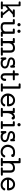

<svg xmlns="http://www.w3.org/2000/svg" viewBox="2618 -3270 658 5934"><g transform="rotate(90 2947.0 -303.0)"><path d="M23.9 -29.8Q23.9 -43.9 31.5 -51.5Q39.1 -59.1 45.4 -60.1Q51.8 -61 64 -61H118.2V-549.8H64Q23.9 -549.8 23.9 -580.1Q23.9 -594.2 31.5 -601.6Q39.1 -608.9 45.4 -609.9Q51.8 -610.8 64 -610.8H133.8Q158.7 -610.8 166.3 -602.5Q173.8 -594.2 173.8 -569.8V-215.8L348.1 -370.1H308.1Q268.1 -370.1 268.1 -399.9Q268.1 -414.1 275.6 -421.6Q283.2 -429.2 289.6 -430.2Q295.9 -431.2 308.1 -431.2H472.2Q513.2 -431.2 513.2 -399.9Q513.2 -370.1 472.2 -370.1H433.1L303.2 -254.9L460 -61H495.1Q536.1 -61 536.1 -29.8Q536.1 0 495.1 0H369.1Q356.9 0 350.6 -1Q344.2 -2 336.7 -9.5Q329.1 -17.1 329.1 -30.8Q329.1 -60.5 369.1 -61H388.2L261.2 -217.8L173.8 -141.1V-61H228Q240.2 -61 246.6 -60.1Q252.9 -59.1 260.5 -51.5Q268.1 -43.9 268.1 -29.8Q268.1 0 228 0H64Q23.9 0 23.9 -29.8Z M570.8 -399.9Q570.8 -414.1 578.4 -421.6Q585.9 -429.2 592.3 -430.2Q598.6 -431.2 610.8 -431.2H693.8Q718.8 -431.2 726.3 -422.6Q733.9 -414.1 733.9 -390.1V-121.1Q733.9 -105 735.4 -96.9Q736.8 -88.9 744.9 -77.4Q752.9 -65.9 772.7 -60.5Q792.5 -55.2 824.7 -55.2Q842.8 -55.2 860.8 -58.1Q878.9 -61 902.3 -70.1Q925.8 -79.1 940.7 -101.6Q955.6 -124 955.6 -157.2V-370.1H901.9Q889.6 -370.1 883.3 -371.1Q877 -372.1 869.4 -379.6Q861.8 -387.2 861.8 -400.9Q861.8 -430.7 901.9 -431.2H984.9Q1009.8 -431.2 1017.3 -422.6Q1024.9 -414.1 1024.9 -390.1V-61H1078.6Q1090.8 -61 1097.2 -60.1Q1103.5 -59.1 1111.1 -51.5Q1118.7 -43.9 1118.7 -29.8Q1118.7 0 1078.6 0H995.6Q982.4 0 976.1 -1Q969.7 -2 962.6 -10.5Q955.6 -19 955.6 -35.2Q902.3 5.9 818.8 5.9Q665 5.9 664.6 -115.2V-370.1H610.8Q570.8 -370.1 570.8 -399.9ZM742.7 -610.8Q761.7 -610.8 777.1 -596.4Q792.5 -582 792.5 -561Q792.5 -540 778.6 -525.6Q764.6 -511.2 742.7 -511.2Q722.7 -511.2 707.8 -525.6Q692.9 -540 692.9 -561Q692.9 -582 707.3 -596.4Q721.7 -610.8 742.7 -610.8ZM896.5 -560.1Q896.5 -581.1 911.6 -595.9Q926.8 -610.8 946.8 -610.8Q966.8 -610.8 981.7 -596.4Q996.6 -582 996.6 -561Q996.6 -540 982.2 -525.6Q967.8 -511.2 947.8 -511.2Q925.8 -511.2 911.1 -526.1Q896.5 -541 896.5 -560.1Z M1153.3 -29.8Q1153.3 -43.9 1160.9 -51.5Q1168.5 -59.1 1174.8 -60.1Q1181.2 -61 1193.4 -61H1247.1V-370.1H1193.4Q1153.3 -370.1 1153.3 -399.9Q1153.3 -414.1 1160.9 -421.6Q1168.5 -429.2 1174.8 -430.2Q1181.2 -431.2 1193.4 -431.2H1276.4Q1304.2 -431.2 1310.3 -421.1Q1316.4 -411.1 1316.4 -379.9Q1378.4 -437 1463.4 -437Q1607.4 -437 1607.4 -291V-61H1661.1Q1673.3 -61 1679.7 -60.1Q1686 -59.1 1693.6 -51.5Q1701.2 -43.9 1701.2 -29.8Q1701.2 0 1661.1 0H1484.4Q1472.2 0 1465.8 -1Q1459.5 -2 1451.9 -9.5Q1444.3 -17.1 1444.3 -30.8Q1444.3 -60.5 1484.4 -61H1538.1V-285.2Q1538.1 -332 1522.2 -354Q1506.3 -376 1457 -376Q1426.3 -376 1395.8 -364Q1365.2 -352.1 1340.8 -319.1Q1316.4 -286.1 1316.4 -236.8V-61H1370.1Q1382.3 -61 1388.7 -60.1Q1395 -59.1 1402.6 -51.5Q1410.2 -43.9 1410.2 -29.8Q1410.2 0 1370.1 0H1193.4Q1153.3 0 1153.3 -29.8Z M1753.9 -35.2V-130.9Q1753.9 -144 1754.9 -151.1Q1755.9 -158.2 1764.4 -165Q1772.9 -171.9 1788.6 -171.9Q1816.4 -171.9 1822.8 -147Q1828.6 -127 1834.2 -114Q1839.8 -101.1 1851.3 -85.9Q1862.8 -70.8 1882.3 -63Q1901.9 -55.2 1928.7 -55.2Q1940.9 -55.2 1952.9 -56.6Q1964.8 -58.1 1986.8 -63.5Q2008.8 -68.8 2022.2 -85Q2035.6 -101.1 2035.6 -125Q2035.6 -151.9 2013.2 -168.9Q1990.7 -186 1960 -192.9Q1942.9 -192.9 1898.9 -204.1Q1753.9 -231 1753.9 -321.8Q1753.9 -338.9 1760.3 -356.9Q1766.6 -375 1783.2 -395Q1799.8 -415 1835.2 -427.5Q1870.6 -439.9 1921.9 -439.9Q1977.1 -439.9 2011.7 -419.9Q2018.6 -439.9 2040.5 -439.9Q2070.3 -439.9 2070.8 -398.9V-330.1Q2070.8 -316.9 2069.8 -310.1Q2068.8 -303.2 2060.3 -296.1Q2051.8 -289.1 2035.6 -289.1Q2021.5 -289.1 2013.7 -294.4Q2005.9 -299.8 2004.4 -305.9Q2002.9 -312 2002 -320.8Q2001 -332 1998.3 -339.1Q1995.6 -346.2 1988.3 -357.2Q1981 -368.2 1963.4 -373.5Q1945.8 -378.9 1919.9 -378.9Q1866.7 -378.9 1840.8 -363Q1814.9 -347.2 1814.9 -321.8Q1814.9 -293.9 1844.7 -282Q1874.5 -270 1945.8 -256.8Q2096.7 -229 2096.7 -125Q2096.7 -74.2 2056.6 -34.2Q2016.6 5.9 1927.7 5.9Q1860.8 5.9 1818.8 -27.8Q1811 5.9 1784.7 5.9Q1784.2 5.9 1783.7 5.9Q1753.9 5.9 1753.9 -35.2Z M2151.4 -399.9Q2151.4 -430.7 2192.4 -431.2H2243.2V-513.2Q2243.2 -526.4 2244.1 -533.2Q2245.1 -540 2253.7 -547.1Q2262.2 -554.2 2278.3 -554.2Q2301.3 -554.2 2306.9 -543.7Q2312.5 -533.2 2312.5 -513.2V-431.2H2423.3Q2435.5 -431.2 2441.9 -430.2Q2448.2 -429.2 2455.8 -421.6Q2463.4 -414.1 2463.4 -399.9Q2463.4 -370.1 2423.3 -370.1H2312.5V-128.9Q2312.5 -55.2 2360.8 -55.2Q2360.8 -55.2 2361.3 -55.2Q2382.3 -55.2 2397.2 -73.5Q2412.1 -91.8 2412.1 -126Q2412.1 -138.2 2413.3 -144.5Q2414.6 -150.9 2422.4 -158Q2430.2 -165 2446.3 -165Q2462.4 -165 2470.9 -158Q2479.5 -150.9 2480.5 -144.5Q2481.4 -138.2 2481.4 -125Q2481.4 -67.9 2444.8 -31Q2408.2 5.9 2357.4 5.9Q2313.5 5.9 2278.3 -24.2Q2243.2 -54.2 2243.2 -123V-370.1H2191.4Q2151.4 -370.1 2151.4 -399.9Z M2557.1 -29.8Q2557.1 -43.9 2564.7 -51.5Q2572.3 -59.1 2578.6 -60.1Q2585 -61 2597.2 -61H2650.9V-549.8H2597.2Q2557.1 -549.8 2557.1 -580.1Q2557.1 -594.2 2564.7 -601.6Q2572.3 -608.9 2578.6 -609.9Q2585 -610.8 2597.2 -610.8H2680.2Q2705.1 -610.8 2712.6 -602.5Q2720.2 -594.2 2720.2 -569.8V-61H2773.9Q2786.1 -61 2792.5 -60.1Q2798.8 -59.1 2806.4 -51.5Q2814 -43.9 2814 -29.8Q2814 0 2773.9 0H2597.2Q2557.1 0 2557.1 -29.8Z M2868.7 -217.8Q2868.7 -308.6 2929.7 -374.3Q2990.7 -439.9 3078.6 -439.9Q3167.5 -439.9 3217.5 -380.4Q3267.6 -320.8 3267.6 -228Q3267.6 -214.8 3264.6 -207Q3261.7 -199.2 3255.1 -195.6Q3248.5 -191.9 3243.2 -191.4Q3237.8 -190.9 3227.5 -190.9H2939.5Q2949.2 -130.9 2995.4 -93Q3041.5 -55.2 3099.6 -55.2Q3174.8 -55.2 3199.7 -115.2Q3204.6 -129.4 3211.7 -133.3Q3218.8 -137.2 3232.4 -137.2Q3267.6 -137.2 3267.6 -108.9Q3267.6 -78.1 3222.2 -36.1Q3176.8 5.9 3093.8 5.9Q2999.5 5.9 2934.1 -59.6Q2868.7 -125 2868.7 -217.8ZM2940.4 -251H3196.8Q3191.9 -320.8 3157.7 -349.9Q3123.5 -378.9 3078.6 -378.9Q3028.8 -378.9 2989.5 -343Q2950.2 -307.1 2940.4 -251Z M3313.5 -29.8Q3313.5 -43.9 3321 -51.5Q3328.6 -59.1 3335 -60.1Q3341.3 -61 3353.5 -61H3407.2V-370.1H3353.5Q3313.5 -370.1 3313.5 -399.9Q3313.5 -414.1 3321 -421.6Q3328.6 -429.2 3335 -430.2Q3341.3 -431.2 3353.5 -431.2H3436.5Q3464.4 -431.2 3470.5 -421.1Q3476.6 -411.1 3476.6 -376Q3528.3 -437 3599.6 -437Q3634.8 -437 3654.5 -417.5Q3674.3 -397.9 3674.3 -375Q3674.3 -356 3661.9 -344Q3649.4 -332 3632.3 -332Q3618.2 -332 3604.7 -341.6Q3591.3 -351.1 3590.3 -375Q3553.2 -371.1 3526.9 -342Q3500.5 -313 3488.5 -273.4Q3476.6 -233.9 3476.6 -188V-61H3554.2Q3566.4 -61 3573 -60.1Q3579.6 -59.1 3586.9 -51.5Q3594.2 -43.9 3594.2 -29.8Q3594.2 0 3554.2 0H3353.5Q3313.5 0 3313.5 -29.8Z M3721.2 -29.8Q3721.2 -43.9 3728.8 -51.5Q3736.3 -59.1 3742.7 -60.1Q3749 -61 3761.2 -61H3814.9V-370.1H3766.1Q3725.1 -370.1 3725.1 -400.9Q3725.1 -430.7 3766.1 -431.2H3844.2Q3869.1 -431.2 3876.7 -422.6Q3884.3 -414.1 3884.3 -390.1V-61H3928.2Q3969.2 -61 3969.2 -29.8Q3969.2 0 3929.2 0H3761.2Q3721.2 0 3721.2 -29.8ZM3798.6 -526.6Q3784.2 -541 3784.2 -562Q3784.2 -583 3798.6 -597.4Q3813 -611.8 3834 -611.8Q3855 -611.8 3869.6 -597.4Q3884.3 -583 3884.3 -562Q3884.3 -541 3869.6 -526.6Q3855 -512.2 3834 -512.2Q3813 -512.2 3798.6 -526.6Z M4029.8 -35.2V-130.9Q4029.8 -144 4030.8 -151.1Q4031.7 -158.2 4040.3 -165Q4048.8 -171.9 4064.5 -171.9Q4092.3 -171.9 4098.6 -147Q4104.5 -127 4110.1 -114Q4115.7 -101.1 4127.2 -85.9Q4138.7 -70.8 4158.2 -63Q4177.7 -55.2 4204.6 -55.2Q4216.8 -55.2 4228.8 -56.6Q4240.7 -58.1 4262.7 -63.5Q4284.7 -68.8 4298.1 -85Q4311.5 -101.1 4311.5 -125Q4311.5 -151.9 4289.1 -168.9Q4266.6 -186 4235.8 -192.9Q4218.8 -192.9 4174.8 -204.1Q4029.8 -231 4029.8 -321.8Q4029.8 -338.9 4036.1 -356.9Q4042.5 -375 4059.1 -395Q4075.7 -415 4111.1 -427.5Q4146.5 -439.9 4197.8 -439.9Q4252.9 -439.9 4287.6 -419.9Q4294.4 -439.9 4316.4 -439.9Q4346.2 -439.9 4346.7 -398.9V-330.1Q4346.7 -316.9 4345.7 -310.1Q4344.7 -303.2 4336.2 -296.1Q4327.6 -289.1 4311.5 -289.1Q4297.4 -289.1 4289.6 -294.4Q4281.7 -299.8 4280.3 -305.9Q4278.8 -312 4277.8 -320.8Q4276.9 -332 4274.2 -339.1Q4271.5 -346.2 4264.2 -357.2Q4256.8 -368.2 4239.3 -373.5Q4221.7 -378.9 4195.8 -378.9Q4142.6 -378.9 4116.7 -363Q4090.8 -347.2 4090.8 -321.8Q4090.8 -293.9 4120.6 -282Q4150.4 -270 4221.7 -256.8Q4372.6 -229 4372.6 -125Q4372.6 -74.2 4332.5 -34.2Q4292.5 5.9 4203.6 5.9Q4136.7 5.9 4094.7 -27.8Q4086.9 5.9 4060.5 5.9Q4060.1 5.9 4059.6 5.9Q4029.8 5.9 4029.8 -35.2Z M4452.1 -215.8Q4452.1 -252 4464.6 -288.6Q4477.1 -325.2 4503.2 -360.6Q4529.3 -396 4576.2 -418Q4623 -439.9 4684.1 -439.9Q4833 -439.9 4833 -367.2Q4833 -346.2 4820.1 -333.5Q4807.1 -320.8 4788.1 -320.8Q4745.1 -320.8 4744.1 -370.1Q4744.1 -378.9 4684.1 -378.9Q4637.2 -378.9 4602.8 -360.8Q4568.4 -342.8 4551.8 -314.9Q4535.2 -287.1 4528.1 -262.5Q4521 -237.8 4521 -215.8Q4521 -147.9 4567.6 -101.6Q4614.3 -55.2 4678.2 -55.2Q4749 -55.2 4777.3 -115.2Q4782.2 -129.4 4789.3 -133.3Q4796.4 -137.2 4810.1 -137.2Q4845.2 -137.2 4845.2 -108.9Q4845.2 -100.1 4837.2 -83.5Q4829.1 -66.9 4811.8 -45.4Q4794.4 -23.9 4757.3 -9Q4720.2 5.9 4672.4 5.9Q4579.6 5.9 4515.9 -59.6Q4452.1 -125 4452.1 -215.8Z M4862.3 -29.8Q4862.3 -43.9 4869.9 -51.5Q4877.4 -59.1 4883.8 -60.1Q4890.1 -61 4902.3 -61H4956.1V-549.8H4902.3Q4862.3 -549.8 4862.3 -580.1Q4862.3 -594.2 4869.9 -601.6Q4877.4 -608.9 4883.8 -609.9Q4890.1 -610.8 4902.3 -610.8H4985.4Q5010.3 -610.8 5017.8 -602.5Q5025.4 -594.2 5025.4 -569.8V-379.9Q5087.4 -437 5172.4 -437Q5316.4 -437 5316.4 -291V-61H5370.1Q5382.3 -61 5388.7 -60.1Q5395 -59.1 5402.6 -51.5Q5410.2 -43.9 5410.2 -29.8Q5410.2 0 5370.1 0H5193.4Q5181.2 0 5174.8 -1Q5168.5 -2 5160.9 -9.5Q5153.3 -17.1 5153.3 -30.8Q5153.3 -60.5 5193.4 -61H5247.1V-285.2Q5247.1 -332 5231.2 -354Q5215.3 -376 5166 -376Q5135.3 -376 5104.7 -364Q5074.2 -352.1 5049.8 -319.1Q5025.4 -286.1 5025.4 -236.8V-61H5079.1Q5091.3 -61 5097.7 -60.1Q5104 -59.1 5111.6 -51.5Q5119.1 -43.9 5119.1 -29.8Q5119.1 0 5079.1 0H4902.3Q4862.3 0 4862.3 -29.8Z M5465.8 -217.8Q5465.8 -308.6 5526.9 -374.3Q5587.9 -439.9 5675.8 -439.9Q5764.6 -439.9 5814.7 -380.4Q5864.7 -320.8 5864.7 -228Q5864.7 -214.8 5861.8 -207Q5858.9 -199.2 5852.3 -195.6Q5845.7 -191.9 5840.3 -191.4Q5835 -190.9 5824.7 -190.9H5536.6Q5546.4 -130.9 5592.5 -93Q5638.7 -55.2 5696.8 -55.2Q5772 -55.2 5796.9 -115.2Q5801.8 -129.4 5808.8 -133.3Q5815.9 -137.2 5829.6 -137.2Q5864.7 -137.2 5864.7 -108.9Q5864.7 -78.1 5819.3 -36.1Q5773.9 5.9 5690.9 5.9Q5596.7 5.9 5531.2 -59.6Q5465.8 -125 5465.8 -217.8ZM5537.6 -251H5793.9Q5789.1 -320.8 5754.9 -349.9Q5720.7 -378.9 5675.8 -378.9Q5626 -378.9 5586.7 -343Q5547.4 -307.1 5537.6 -251Z"/></g></svg>

Font: CMU Typewriter Text Variable Width
Style: Medium
Weight: 500
Version: Version 0.7.0